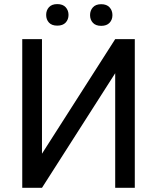

<svg xmlns="http://www.w3.org/2000/svg" viewBox="-20 -898 753 918"><path d="M530.8 -710.9H624.5V0H530.8V-547.9L180.7 0H86.4V-710.9H180.7V-163.1ZM200.7 -826.7Q200.7 -848.6 214.1 -863.5Q227.5 -878.4 253.9 -878.4Q280.3 -878.4 293.9 -863.5Q307.6 -848.6 307.6 -826.7Q307.6 -804.7 293.9 -790Q280.3 -775.4 253.9 -775.4Q227.5 -775.4 214.1 -790Q200.7 -804.7 200.7 -826.7ZM410.6 -825.7Q410.6 -847.7 424.1 -862.8Q437.5 -877.9 463.9 -877.9Q490.2 -877.9 503.9 -862.8Q517.6 -847.7 517.6 -825.7Q517.6 -803.7 503.9 -789.1Q490.2 -774.4 463.9 -774.4Q437.5 -774.4 424.1 -789.1Q410.6 -803.7 410.6 -825.7Z"/></svg>

Font: APIMedia Roboto
Style: Regular
Weight: 400
Designer: Google
Version: Version 2.137; 2017